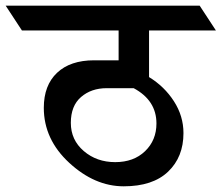

<svg xmlns="http://www.w3.org/2000/svg" viewBox="-97 -695 779 675"><path d="M427 -588V-424Q481 -391 514.5 -339Q548 -287 548 -227Q548 -143 494 -91.5Q440 -40 338 -40Q236 -40 146.5 -122.5Q57 -205 57 -316Q57 -395 103.5 -439Q150 -483 234 -483H320V-588H-20L-77 -675H605L662 -588ZM453 -261Q453 -342 373 -385H278Q224 -385 188 -354Q152 -323 152 -263Q152 -203 197.5 -164Q243 -125 308 -125Q373 -125 413 -163.5Q453 -202 453 -261Z"/></svg>

Font: Halant SemiBold
Style: Regular
Weight: 600
Designer: Hitesh Malaviya (Devanagari), Satya Rajpurohit (Latin)
Foundry: Indian Type Foundry
Version: Version 1.101;PS 1.0;hotconv 1.0.78;makeotf.lib2.5.61930; tt